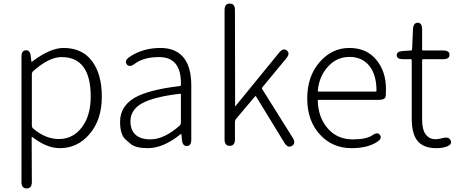

<svg xmlns="http://www.w3.org/2000/svg" viewBox="-20 -815 2560 1073"><path d="M129 238Q100 238 100 202V-498Q100 -533 124 -534Q148 -536 152 -501L155 -473Q156 -468 160 -471Q260 -547 335 -547Q439 -547 494 -474Q549 -401 549 -275Q549 -143 478 -63Q412 13 314 13Q241 13 161 -49Q157 -52 157 -47L158 202Q158 238 129 238ZM309 -38Q388 -38 437.5 -103.5Q487 -169 487 -275Q487 -496 324 -496Q254 -496 166 -418Q158 -411 158 -400V-114Q158 -103 166 -96Q235 -38 309 -38Z M806 13Q738 13 710 -11Q696 -23 682 -35Q651 -63 651 -134Q651 -221 733 -269Q812 -314 985 -334Q991 -335 991 -341Q995 -496 869 -496Q782 -496 732 -458Q703 -436 688 -456Q674 -476 704 -497Q778 -547 877 -547Q967 -547 1011 -487Q1049 -434 1049 -338V-35Q1049 0 1025 1Q1000 2 997 -33L994 -63Q993 -68 989 -65Q893 13 806 13ZM818 -36Q861 -36 903 -57Q942 -76 983 -112Q991 -119 991 -130V-287Q991 -292 986 -291Q838 -274 771 -236Q709 -200 709 -137Q709 -85 741 -59Q770 -36 818 -36Z M1264 0Q1235 0 1235 -36V-759Q1235 -795 1264 -795Q1293 -795 1293 -759L1294 -224Q1294 -219 1297 -223L1540 -521Q1563 -549 1583 -533Q1603 -517 1580 -489L1447 -328Q1442 -322 1446 -316L1616 -45Q1635 -14 1612 0Q1589 14 1570 -16L1411 -276Q1408 -280 1405 -276L1301 -153Q1293 -144 1293 -132V-36Q1293 0 1264 0Z M1945 13Q1839 13 1770 -61Q1697 -138 1697 -264.5Q1697 -391 1769 -471Q1837 -547 1932.5 -547Q2028 -547 2082.5 -481.5Q2137 -416 2137 -318Q2137 -299 2136 -280Q2134 -257 2099 -257H1761Q1756 -257 1756 -252Q1758 -159 1811.5 -97.5Q1865 -36 1951 -36Q2027 -36 2061 -59Q2090 -80 2104 -60Q2117 -40 2086 -21Q2032 13 1945 13ZM1756 -308Q1756 -303 1761 -303H2079Q2084 -303 2084 -308Q2084 -398 2043.5 -447.5Q2003 -497 1933.5 -497Q1864 -497 1816 -446Q1764 -392 1756 -308Z M2418 13Q2343 13 2310 -32Q2281 -72 2281 -152V-479Q2281 -484 2276 -484H2234Q2198 -484 2197 -506Q2197 -528 2232 -530L2277 -533Q2283 -533 2283 -539L2288 -652Q2290 -688 2315 -688Q2339 -687 2339 -651V-538Q2339 -533 2344 -533H2456Q2492 -533 2492 -509Q2492 -484 2456 -484H2344Q2339 -484 2339 -479V-148Q2339 -93 2357 -67Q2378 -37 2412 -37Q2428 -37 2444 -41L2457 -44Q2490 -52 2499 -29Q2508 -7 2474 5Q2451 13 2418 13Z"/></svg>

Font: Resource Han Rounded KR Light
Style: Regular
Weight: 300
Designer: Cyano Hao (round all glyphs); Ryoko NISHIZUKA 西塚涼子 (kana, bopomofo & ideographs); Paul D. Hunt (Latin, Greek & Cyrillic)
Foundry: Cyano Hao
Version: 0.990